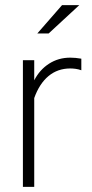

<svg xmlns="http://www.w3.org/2000/svg" viewBox="-20 -727 358 746"><path d="M69 -1V-493H113V-415Q134 -456 170.5 -479.5Q207 -503 253 -503Q273 -503 296 -499V-454Q285 -458 274 -459.5Q263 -461 253 -461Q204 -461 168.5 -431.5Q133 -402 113 -346V-1ZM125 -597 221 -707H288L169 -597Z"/></svg>

Font: Red Hat Display VF
Style: Regular
Weight: 300
Designer: Pentagram, MCKL
Foundry: Pentagram, MCKL
Version: Version 1.023